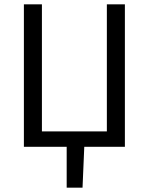

<svg xmlns="http://www.w3.org/2000/svg" viewBox="-20 -676 685 884"><path d="M90 0V-656H173V-71H472V-656H555V0H368L360 188H287V0Z"/></svg>

Font: Source Sans Pro
Style: Regular
Weight: 400
Designer: Paul D. Hunt
Foundry: Adobe Systems Incorporated
Version: Version 2.021;PS 2.000;hotconv 1.0.86;makeotf.lib2.5.63406